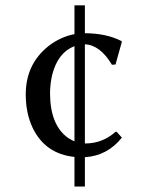

<svg xmlns="http://www.w3.org/2000/svg" viewBox="-20 -676 540 710"><path d="M255.4 -656.2H293.9V-553.2Q373.5 -552.7 428.7 -524.4L430.7 -521.5L407.2 -437.5L394 -436.5Q350.1 -509.8 293.9 -512.2V-145.5Q293.9 -145.5 297.9 -145.5Q359.9 -146.5 407.2 -188.5H411.6L430.7 -167Q376.5 -99.6 293.9 -94.7V13.7H255.4V-95.7Q147 -106.9 100.6 -203.6Q75.2 -257.3 75.2 -327.1Q75.2 -439 159.7 -505.9Q203.1 -539.6 255.4 -549.8ZM255.4 -153.3V-505.4Q194.3 -481.9 173.3 -400.4Q165.5 -368.2 165 -332.5Q165 -212.9 232.4 -165.5Q244.1 -158.2 255.4 -153.3Z"/></svg>

Font: Linux Biolinum Capitals O
Style: Small Caps
Weight: 400
Designer: Philipp H. Poll
Foundry: Philipp H. Poll
Version: Version 1.0.4